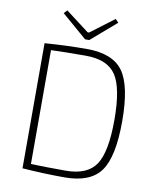

<svg xmlns="http://www.w3.org/2000/svg" viewBox="-96 -961 852 1043"><g transform="rotate(10 330.0 -439.0)"><path d="M312 -749 173 -869 190 -887 319 -789H327L457 -887L474 -869L335 -749ZM99 0V-690Q220 -699 332 -699Q474 -699 531 -620Q588 -541 588 -345Q588 -149 531 -70Q474 9 332 9Q221 9 99 0ZM140 -659V-31Q224 -28 332 -28Q451 -28 498 -98Q545 -168 545 -345Q545 -522 498 -592Q451 -662 332 -662Q226 -662 140 -659Z"/></g></svg>

Font: Exo 2.0 Extra Light
Style: Regular
Weight: 250
Designer: Natanael Gama
Version: Version 1.001;PS 001.001;hotconv 1.0.70;makeotf.lib2.5.58329